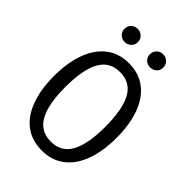

<svg xmlns="http://www.w3.org/2000/svg" viewBox="-260 -1010 1134 1134"><g transform="rotate(45 307.5 -442.5)"><path d="M307.7 11.8Q223.6 11.8 165.1 -32.8Q106.7 -77.4 77.2 -159.2Q47.7 -241 47.7 -351.3Q47.7 -460 77.2 -542.6Q106.7 -625.1 165.1 -671.3Q223.6 -717.4 307.7 -717.4Q391.8 -717.4 450.3 -672.3Q508.7 -627.2 538.2 -544.9Q567.7 -462.6 567.7 -352.3Q567.7 -243.6 538.2 -161.5Q508.7 -79.5 450.3 -33.8Q391.8 11.8 307.7 11.8ZM307.7 -643.1Q220.5 -643.1 180.8 -569.7Q141 -496.4 141 -351.3Q141 -207.7 181.5 -135.4Q222.1 -63.1 307.7 -63.1Q394.9 -63.1 434.6 -135.4Q474.4 -207.7 474.4 -352.3Q474.4 -497.4 434.6 -570.3Q394.9 -643.1 307.7 -643.1ZM145.1 -842.1Q145.1 -866.2 161 -881.8Q176.9 -897.4 201.5 -897.4Q224.6 -897.4 240.8 -881.5Q256.9 -865.6 256.9 -842.1Q256.9 -819 240.8 -803.3Q224.6 -787.7 201.5 -787.7Q176.9 -787.7 161 -803.1Q145.1 -818.5 145.1 -842.1ZM357.4 -842.1Q357.4 -865.6 373.3 -881.5Q389.2 -897.4 412.8 -897.4Q436.9 -897.4 453.1 -881.5Q469.2 -865.6 469.2 -842.1Q469.2 -818.5 453.1 -803.1Q436.9 -787.7 412.8 -787.7Q389.2 -787.7 373.3 -803.1Q357.4 -818.5 357.4 -842.1Z"/></g></svg>

Font: Fira Code Fixed
Style: Regular
Weight: 400
Monospace: yes
Designer: Carrois Corporate, Edenspiekermann AG, Nikita Prokopov
Foundry: Carrois Corporate, Edenspiekermann AG, Nikita Prokopov
Version: Version 5.002